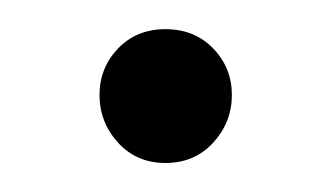

<svg xmlns="http://www.w3.org/2000/svg" viewBox="-20 -100 226 131"><path d="M92.8 -80.1Q112.8 -80.1 125.5 -66.9Q138.2 -53.7 138.2 -35.2Q138.2 -16.6 125.5 -2.7Q112.8 11.2 92.8 11.2Q73.2 11.2 60.5 -2.7Q47.9 -16.6 47.9 -35.2Q47.9 -53.7 60.5 -66.9Q73.2 -80.1 92.8 -80.1Z"/></svg>

Font: Fira Sans Compressed Light
Style: Regular
Weight: 300
Width: 1
Designer: Carrois Corporate & Edenspiekermann AG
Foundry: Carrois Corporate GbR & Edenspiekermann AG
Version: Version 4.203;PS 004.203;hotconv 1.0.88;makeotf.lib2.5.64775